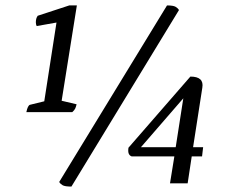

<svg xmlns="http://www.w3.org/2000/svg" viewBox="-20 -675 847 707"><path d="M77 -262Q82 -286 90 -289L143 -302L188 -592L115 -579Q112 -585 112 -593Q112 -608 119 -617L235 -655H263L207 -304L262 -291Q260 -282 257 -275.5Q254 -269 246 -262ZM243 12Q219 12 210.5 7Q202 2 198 -5L595 -655Q618 -655 626.5 -650Q635 -645 639 -638ZM606 0 622 -99H465Q457 -102 454 -109.5Q451 -117 453 -131L681 -393Q732 -393 725 -352L691 -133H728L724 -99H686L671 0ZM499 -133H627L655 -313Z"/></svg>

Font: Petrona Light
Style: Italic
Weight: 300
Italic angle: -9°
Designer: Ringo R. Seeber
Foundry: Ringo R. Seeber
Version: Version 2.001; ttfautohint (v1.8.3)